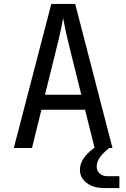

<svg xmlns="http://www.w3.org/2000/svg" viewBox="-20 -750 640 973"><path d="M50 0 240 -730H361L550 0H533Q500 27 485 49.5Q470 72 470 93Q470 115 485 129Q500 143 525 143H585V203H507Q452 203 418.5 176.5Q385 150 385 110Q385 83 401.5 56Q418 29 459 -2L411 -194H190L142 0ZM208 -270H392L336 -495Q320 -559 311 -602Q302 -645 300 -658Q298 -645 289 -602Q280 -559 264 -496Z"/></svg>

Font: JetBrainsMonoNL NFM
Style: Regular
Weight: 400
Monospace: yes
Designer: Philipp Nurullin, Konstantin Bulenkov
Foundry: JetBrains
Version: Version 2.304; ttfautohint (v1.8.4.7-5d5b);Nerd Fonts 3.3.0